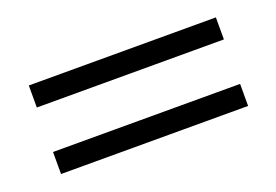

<svg xmlns="http://www.w3.org/2000/svg" viewBox="-46 -560 625 434"><g transform="rotate(-20 266.5 -343.5)"><path d="M42 -397H492V-450H42ZM42 -237H492V-290H42Z"/></g></svg>

Font: PT Serif
Style: Regular
Weight: 400
Designer: A.Korolkova, O.Umpeleva, V.Yefimov
Foundry: ParaType Ltd
Version: Version 1.000;PS 001.000;hotconv 1.0.88;makeotf.lib2.5.64775